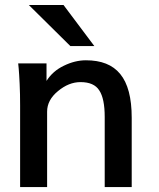

<svg xmlns="http://www.w3.org/2000/svg" viewBox="-20 -758 643 778"><path d="M170.9 0V-305.7C170.9 -336.9 185.5 -364.7 214.8 -388.7C244.1 -413.1 274.4 -425.3 306.2 -425.3C342.8 -425.3 368.2 -414.1 382.3 -391.6C397 -369.6 404.3 -333.5 404.3 -284.2V0H513.7V-280.8C513.7 -442.9 451.7 -513.7 328.1 -513.7C298.3 -513.7 268.6 -506.3 238.8 -491.7C209 -477.5 185.5 -457 168.5 -430.2V-501H53.7L55.7 -481C57.1 -467.8 58.1 -446.8 59.6 -418.5C61 -390.1 61.5 -360.8 61.5 -330.6V0ZM362.3 -571.3 237.3 -737.8H96.7L265.1 -571.3Z"/></svg>

Font: Ride SemiBold
Style: Regular
Weight: 600
Version: Version 3.000